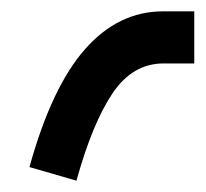

<svg xmlns="http://www.w3.org/2000/svg" viewBox="-20 -112 363 339"><path d="M323 0H269Q214 0 178.5 53Q143 106 115 207L32 183Q71 42 130 -25Q189 -92 268 -92H323Z"/></svg>

Font: Noto Kufi Arabic Medium
Style: Regular
Weight: 500
Designer: Monotype Design Team, David Williams, Khaled Hosny
Foundry: Google LLC
Version: Version 2.109; ttfautohint (v1.8.4.7-5d5b)